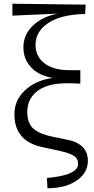

<svg xmlns="http://www.w3.org/2000/svg" viewBox="-20 -802 500 1021"><path d="M232.4 199.2 229.5 144.5Q395.5 129.9 395.5 69.3Q395.5 44.9 378.9 31.2Q358.4 14.6 304.7 2L206.1 -19.5Q56.6 -50.8 56.6 -194.3Q56.6 -268.6 112.3 -321.3Q168 -374 259.8 -387.7Q181.6 -401.4 141.6 -448.2Q104.5 -490.2 104.5 -550.8Q104.5 -620.1 159.2 -669.9Q209 -714.8 287.1 -729.5L45.9 -718.8V-782.2L435.5 -777.3L432.6 -727.5Q302.7 -725.6 232.4 -676.8Q168.9 -632.8 168.9 -563.5Q168.9 -506.8 210 -470.7Q257.8 -428.7 349.6 -428.7H407.2V-357.4Q366.2 -359.4 337.9 -359.4Q225.6 -359.4 170.9 -311.5Q125 -271.5 125 -206.1Q125 -152.3 152.3 -123Q183.6 -90.8 258.8 -75.2L331.1 -60.5Q447.3 -39.1 447.3 52.7Q447.3 113.3 394.5 153.3Q335.9 198.2 232.4 199.2Z"/></svg>

Font: Bpmf Zihi Box R
Style: R
Weight: 400
Foundry: But Ko
Version: Version 1.320